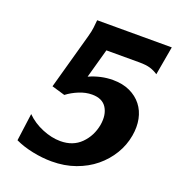

<svg xmlns="http://www.w3.org/2000/svg" viewBox="-131 -806 858 931"><g transform="rotate(20 298.5 -340.5)"><path d="M244 -88Q309 -88 349.5 -128.5Q390 -169 401 -229Q410 -283 388 -318Q366 -353 313 -353Q280 -353 246 -339Q212 -325 186 -305L118 -325L198 -613Q206 -642 208 -660.5Q210 -679 212 -700H597L571 -552Q552 -565 530.5 -571.5Q509 -578 473 -578H304L262 -427Q322 -454 384 -454Q434 -454 471.5 -436.5Q509 -419 532.5 -389Q556 -359 564 -319Q572 -279 564 -233Q555 -181 527.5 -135.5Q500 -90 458 -55.5Q416 -21 360 -1Q304 19 238 19Q190 19 139 8.5Q88 -2 48 -21L67 -163Q102 -128 150.5 -108Q199 -88 244 -88Z"/></g></svg>

Font: LT Museum
Style: Bold Italic
Weight: 700
Designer: Daniel Lyons
Foundry: LyonsType
Version: Version 1.011